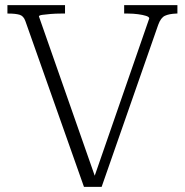

<svg xmlns="http://www.w3.org/2000/svg" viewBox="-20 -730 722 750"><path d="M359 -18 347 -35 563 -658Q563 -664 550.5 -668Q538 -672 519 -674.5Q500 -677 481 -677H465V-710H673V-677H668Q641 -676 624.5 -668.5Q608 -661 598 -633L377 0H308L79 -648Q72 -668 56 -672.5Q40 -677 14 -677H9V-710H234V-677H217Q198 -677 178.5 -675.5Q159 -674 145.5 -672Q132 -670 132 -666Z"/></svg>

Font: Roboto Serif 36pt ExtraLight
Style: Regular
Weight: 250
Designer: Greg Gazdowicz
Foundry: Commercial Type
Version: Version 1.008